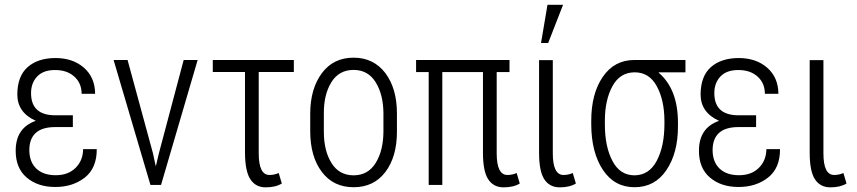

<svg xmlns="http://www.w3.org/2000/svg" viewBox="-20 -782 3623 812"><path d="M213.9 -244.6Q104 -244.6 104 -146.5Q104.5 -96.7 133.8 -68.8Q163.1 -41 215.8 -41Q268.6 -41 299.8 -72.3Q331.1 -103.5 331.5 -151.4H389.2Q389.6 -71.3 338.9 -31.2Q288.1 8.8 213.9 8.8Q139.6 8.8 92.8 -31.2Q45.9 -71.3 46.4 -145Q46.4 -241.2 131.3 -271Q53.2 -306.2 53.2 -382.8Q53.7 -460 96.7 -498Q139.6 -536.1 213.9 -536.6Q288.1 -536.6 335 -495.6Q381.8 -454.6 382.3 -385.3H325.2Q325.2 -430.2 294.4 -458Q263.7 -485.8 213.9 -485.8Q164.1 -486.3 137.7 -459Q111.3 -431.6 111.3 -388.2Q111.3 -294.4 213.9 -294.4H288.1V-244.6Z M627 -133.3 638.2 -81.1H639.6L651.9 -133.3L756.8 -528.3H815.9L661.1 0H616.2L460.4 -528.3H519.5Z M1074.2 -133.3Q1074.2 -42 1119.6 -42Q1140.1 -42 1158.7 -50.3L1171.9 -5.9Q1145.5 10.3 1103.5 10.3Q1061.5 10.3 1039.1 -23.4Q1016.6 -57.1 1016.1 -136.2V-477.5H879.9V-528.3H1222.7V-477.5H1074.2Z M1349.6 -225.1Q1349.6 -144.5 1381.8 -92.8Q1413.6 -41 1475.1 -40.5Q1536.6 -40.5 1568.8 -92.8Q1601.1 -145 1601.6 -225.1V-302.7Q1601.1 -381.8 1568.8 -434.1Q1536.6 -486.3 1475.1 -486.3Q1413.6 -486.3 1381.3 -434.1Q1349.1 -381.8 1349.6 -302.7ZM1292 -302.7Q1292.5 -407.2 1341.3 -472.7Q1390.1 -538.1 1475.1 -538.1Q1560.1 -538.1 1609.9 -472.7Q1658.7 -407.2 1658.7 -302.7V-225.1Q1658.7 -119.1 1609.9 -54.7Q1561 9.8 1475.6 9.8Q1390.1 9.8 1341.3 -54.7Q1292.5 -119.1 1292 -225.1Z M2080.6 -133.3Q2080.6 -42 2126 -42Q2146.5 -42 2165 -50.3L2178.2 -5.9Q2151.9 10.3 2109.9 10.3Q2067.4 10.3 2044.9 -23.4Q2022.5 -57.1 2022.5 -136.2V-477.1H1850.6V0H1793V-477.1H1739.7V-528.3H2134.8V-477.1H2080.6Z M2317.9 -133.3Q2317.9 -42 2363.3 -42Q2383.8 -42 2402.3 -50.3L2415.5 -5.9Q2389.2 10.3 2347.2 10.3Q2304.7 10.3 2282.2 -23.4Q2259.8 -57.1 2259.8 -136.2V-527.8H2317.9ZM2295.4 -761.7H2361.3L2298.3 -600.1H2268.1Z M2538.1 -255.9Q2538.1 -161.6 2570.3 -101.1Q2602.1 -40.5 2663.6 -40.5Q2725.1 -41 2757.3 -101.6Q2789.6 -162.1 2790 -255.9V-271.5Q2789.6 -359.4 2757.3 -418Q2725.1 -476.6 2663.6 -476.1H2663.1Q2601.6 -475.6 2569.8 -417Q2538.1 -358.4 2538.1 -271.5ZM2847.2 -262.7V-246.6Q2847.2 -134.8 2798.3 -62.5Q2749.5 9.8 2663.6 9.8Q2578.6 9.8 2529.8 -63.5Q2481 -136.7 2480.5 -255.9V-271.5Q2480.5 -385.7 2529.3 -457Q2578.1 -528.3 2663.1 -528.3H2878.9V-476.1H2766.1L2765.6 -474.6Q2847.2 -405.3 2847.2 -262.7Z M3103.5 -244.6Q2993.7 -244.6 2993.7 -146.5Q2994.1 -96.7 3023.4 -68.8Q3052.7 -41 3105.5 -41Q3158.2 -41 3189.5 -72.3Q3220.7 -103.5 3221.2 -151.4H3278.8Q3279.3 -71.3 3228.5 -31.2Q3177.7 8.8 3103.5 8.8Q3029.3 8.8 2982.4 -31.2Q2935.5 -71.3 2936 -145Q2936 -241.2 3021 -271Q2942.9 -306.2 2942.9 -382.8Q2943.4 -460 2986.3 -498Q3029.3 -536.1 3103.5 -536.6Q3177.7 -536.6 3224.6 -495.6Q3271.5 -454.6 3272 -385.3H3214.8Q3214.8 -430.2 3184.1 -458Q3153.3 -485.8 3103.5 -485.8Q3053.7 -486.3 3027.3 -459Q3001 -431.6 3001 -388.2Q3001 -294.4 3103.5 -294.4H3177.7V-244.6Z M3462.4 -133.3Q3462.4 -42 3507.8 -42Q3528.3 -42 3546.9 -50.3L3560.1 -5.9Q3533.7 10.3 3491.7 10.3Q3449.2 10.3 3426.8 -23.4Q3404.3 -57.1 3404.3 -136.2V-527.8H3462.4Z"/></svg>

Font: RobotoCondensed-Light
Style: Light
Weight: 300
Designer: Google
Version: Version 1.200311; 2013